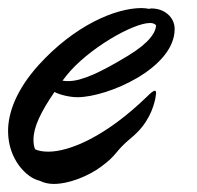

<svg xmlns="http://www.w3.org/2000/svg" viewBox="-70 -438 489 476"><path d="M315 -193 317 -207C317 -211 316 -213 314 -213C310 -213 304 -208 295 -199C193 -100 103 -62 50 -62C36 -62 25 -64 17 -68C14 -75 13 -83 13 -92C13 -123 31 -160 65 -210C78 -203 103 -197 122 -197C197 -197 363 -269 363 -366C363 -396 337 -417 306 -417C303 -417 302 -417 300 -416C294 -417 288 -418 281 -418C216 -418 115 -375 26 -277C-30 -215 -50 -158 -50 -113C-50 -43 -4 3 28 10C38 15 50 18 63 18C102 18 150 -2 181 -25C222 -55 213 -61 255 -96C298 -131 310 -171 315 -193ZM246 -299C180 -259 133 -237 100 -237C95 -237 90 -237 85 -238C88 -242 91 -246 95 -251C147 -316 259 -381 302 -381C309 -381 314 -379 317 -375C316 -358 301 -332 246 -299Z"/></svg>

Font: Oregano
Style: Italic
Weight: 400
Italic angle: -12°
Designer: Astigmatic (AOETI)
Foundry: Astigmatic (AOETI)
Version: Version 1.000